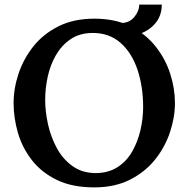

<svg xmlns="http://www.w3.org/2000/svg" viewBox="-20 -797 817 833"><path d="M389 16Q294 16 227.5 -16Q161 -48 119 -101.5Q77 -155 58 -220Q39 -285 39 -350Q39 -413 60.5 -477.5Q82 -542 125 -596Q168 -650 234 -683Q300 -716 389 -716Q480 -716 546 -683Q612 -650 655 -595.5Q698 -541 718.5 -477Q739 -413 739 -350Q739 -288 717.5 -223.5Q696 -159 653 -105Q610 -51 544 -17.5Q478 16 389 16ZM397 -46Q452 -47 491 -72.5Q530 -98 554 -140.5Q578 -183 589.5 -233Q601 -283 601 -332Q601 -421 576.5 -494.5Q552 -568 502.5 -611.5Q453 -655 379 -654Q324 -653 285.5 -626.5Q247 -600 222.5 -557.5Q198 -515 187 -464Q176 -413 176 -364Q176 -314 188 -259Q200 -204 226 -155.5Q252 -107 294.5 -76.5Q337 -46 397 -46ZM503 -637V-697Q541 -697 562.5 -723Q584 -749 584 -777H682Q682 -714 633 -675.5Q584 -637 503 -637Z"/></svg>

Font: Lora SemiBold
Style: Regular
Weight: 600
Designer: Olga Karpushina, Alexei Vanyashin (Cyrillic)
Foundry: Cyreal
Version: Version 3.011; ttfautohint (v1.8.4.7-5d5b)